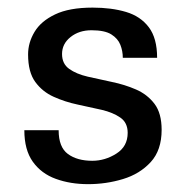

<svg xmlns="http://www.w3.org/2000/svg" viewBox="-20 -465 481 497"><path d="M398.4 -128.9Q398.4 -171.9 379.9 -196.3Q361.3 -220.7 332 -233.4Q302.7 -246.1 269.5 -252.9Q236.3 -259.8 207 -266.6Q177.7 -273.4 159.2 -286.6Q140.6 -299.8 140.6 -325.2Q140.6 -351.6 162.6 -369.1Q184.6 -386.7 216.8 -386.7Q251 -386.7 268.1 -376Q285.2 -365.2 291.5 -349.1Q297.9 -333 297.9 -315.4H386.7Q386.7 -366.2 365.2 -394.5Q343.8 -422.9 306.2 -434.1Q268.6 -445.3 219.7 -445.3Q159.2 -445.3 122.6 -427.7Q85.9 -410.2 69.3 -382.3Q52.7 -354.5 52.7 -324.2Q52.7 -278.3 71.3 -252.9Q89.8 -227.5 119.1 -214.4Q148.4 -201.2 181.2 -194.3Q213.9 -187.5 243.2 -180.7Q272.5 -173.8 291.5 -160.6Q310.5 -147.5 310.5 -121.1Q310.5 -85.9 281.2 -67.4Q252 -48.8 218.8 -48.8Q179.7 -48.8 155.8 -66.4Q131.8 -84 131.8 -127.9H43Q43 -77.1 64.9 -46.4Q86.9 -15.6 124.5 -2Q162.1 11.7 208 11.7Q254.9 11.7 298.3 -1.5Q341.8 -14.6 370.1 -45.4Q398.4 -76.2 398.4 -128.9Z"/></svg>

Font: Namkio Khamti Book
Style: Regular
Weight: 500
Designer: Debbi Hosken
Foundry: SIL International
Version: Version 3.917